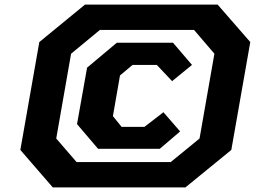

<svg xmlns="http://www.w3.org/2000/svg" viewBox="-20 -757 1115 840"><path d="M211 63 69 -101 152 -573 352 -737H932L1075 -573L992 -101L791 63ZM315 -48H727L853 -151L918 -522L829 -626H417L291 -522L226 -151ZM409 -106 317 -214 361 -461 491 -570H737L820 -473L733 -402L666 -473H560L505 -427L474 -249L512 -202H612L695 -266L768 -182L679 -106Z"/></svg>

Font: Tomorrow SemiBold
Style: Italic
Weight: 600
Italic angle: -10°
Designer: Tony de Marco, Monica Rizzolli
Foundry: Just in Type
Version: Version 2.002